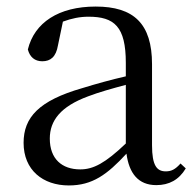

<svg xmlns="http://www.w3.org/2000/svg" viewBox="-20 -551 597 586"><path d="M457 14C496 14 526 -2 547 -37L531 -52C515 -34 503 -28 486 -28C459 -28 444 -45 444 -108V-355C444 -479 388 -531 272 -531C159 -531 85 -482 65 -400C71 -377 86 -364 109 -364C134 -364 151 -377 157 -413L172 -485C199 -495 224 -500 250 -500C329 -500 364 -470 364 -359V-318C320 -308 273 -295 231 -282C99 -244 52 -193 52 -115C52 -32 111 15 190 15C262 15 307 -18 366 -82C374 -22 402 14 457 14ZM364 -113C301 -53 265 -34 225 -34C169 -34 132 -66 132 -128C132 -183 165 -226 249 -257C283 -270 323 -281 364 -292Z"/></svg>

Font: Harano Aji Mincho CN
Style: Regular
Weight: 400
Foundry: Masamichi Hosoda
Version: HaranoAjiMinchoCN-Regular version 20230610;ttx 4.39.4